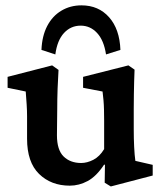

<svg xmlns="http://www.w3.org/2000/svg" viewBox="-20 -671 594 703"><path d="M475.6 -82 539.1 -67.4V-28.3L385.7 11.7L363.3 -2L364.3 -67.4L361.3 -68.4Q333 -25.4 301.3 -8.3Q269.5 8.8 235.4 8.8Q167 8.8 123 -34.2Q79.1 -77.1 79.1 -163.1V-246.1Q79.1 -265.6 77.6 -288.6Q76.2 -311.5 74.2 -335.9L7.8 -349.6V-389.6L170.9 -431.6L194.3 -415Q192.4 -385.7 190.9 -346.7Q189.5 -307.6 189.5 -266.6L188.5 -175.8Q188.5 -122.1 212.9 -98.1Q237.3 -74.2 277.3 -74.2Q298.8 -74.2 321.8 -85.9Q344.7 -97.7 361.3 -125V-229.5Q361.3 -250 360.8 -268.6Q360.4 -287.1 358.9 -304.2Q357.4 -321.3 355.5 -335.9L284.2 -349.6V-389.6L450.2 -431.6L472.7 -416Q471.7 -394.5 471.2 -373Q470.7 -351.6 470.2 -327.1Q469.7 -302.7 469.7 -272.5V-197.3Q469.7 -164.1 471.2 -133.3Q472.7 -102.5 475.6 -82ZM182.6 -471.7 131.8 -488.3Q133.8 -539.1 152.8 -575.7Q171.9 -612.3 204.6 -631.8Q237.3 -651.4 278.3 -651.4Q340.8 -651.4 379.4 -607.9Q418 -564.5 420.9 -488.3L368.2 -471.7Q360.4 -523.4 335.4 -550.3Q310.5 -577.1 275.4 -577.1Q239.3 -577.1 214.4 -550.3Q189.5 -523.4 182.6 -471.7Z"/></svg>

Font: Crimson Pro SemiBold
Style: Regular
Weight: 600
Designer: Jacques Le Bailly
Foundry: Baron von Fonthausen
Version: Version 1.003